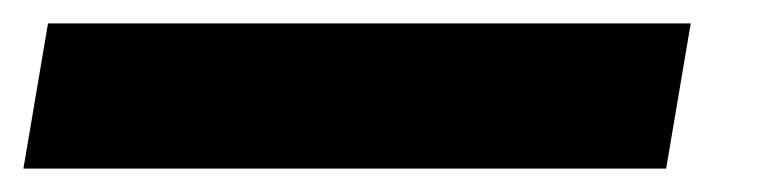

<svg xmlns="http://www.w3.org/2000/svg" viewBox="-93 43 664 164"><path d="M-73 187 -52 63H497L476 187Z"/></svg>

Font: Georama ExtraCondensed
Style: Bold Italic
Weight: 700
Width: 2
Italic angle: -9°
Designer: Jean-Baptiste Levee
Foundry: Production Type
Version: Version 1.000